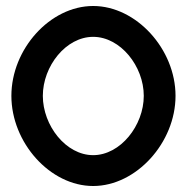

<svg xmlns="http://www.w3.org/2000/svg" viewBox="-20 -610 629 641"><path d="M18 -290C18 -134 147 11 291 11C435 11 566 -134 566 -290C566 -446 435 -590 291 -590C147 -590 18 -446 18 -290ZM123 -290C123 -389 200 -487 291 -487C382 -487 460 -389 460 -290C460 -191 382 -92 291 -92C200 -92 123 -191 123 -290Z"/></svg>

Font: Charger Pro
Style: ExBdNar
Weight: 400
Designer: Jasper
Foundry: Cannot Into Space Fonts
Version: Version 1.09